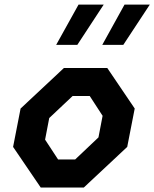

<svg xmlns="http://www.w3.org/2000/svg" viewBox="-20 -838 690 858"><path d="M162 0H354.5L548.5 -181.5L582 -353L459.5 -534H265.5L72 -353L38.5 -181.5ZM181.5 -214 200 -310.5 304.5 -409H381L438.5 -320.5L420 -224L316 -125.5H239.5ZM231 -637.5H325.5L443.5 -817.5H331ZM437 -637.5H531L649.5 -817.5H536.5Z"/></svg>

Font: Monaspace Krypton
Style: Bold Italic
Weight: 700
Italic angle: -11°
Designer: Riley Cran & the Lettermatic Team
Foundry: Lettermatic
Version: Version 1.101 (Monaspace Krypton)